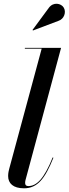

<svg xmlns="http://www.w3.org/2000/svg" viewBox="-20 -1009 371 1039"><path d="M296 -896C327.5 -906 340 -944 324.5 -968.5C311 -990.5 269.5 -1000.5 244.5 -967L156 -847L158.5 -844ZM269 -155.5 265 -157C217.5 -38.5 176.5 -2 133 -2C120.5 -2 116 -9 116 -19C116 -23 116.5 -29 118 -34.5L310.5 -750H114.5V-745.5H205.5L30 -96C27.5 -86.5 24 -73 24 -56.5C24 -16.5 51.5 10 110 10C183 10 224 -43 269 -155.5Z"/></svg>

Font: Bodoni* 36pt Medium
Style: Italic
Weight: 500
Italic angle: -13°
Version: Version 2.3